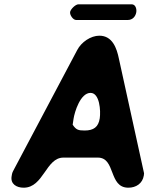

<svg xmlns="http://www.w3.org/2000/svg" viewBox="-20 -873 712 893"><path d="M34 -53C28 -17 57 0 90 0C183 0 193 -140 275 -140H435C519 -140 484 0 577 0C612 0 643 -19 649 -57L650 -67C632 -147 551 -520 533 -600C523 -649 503 -707 442 -707C402 -707 358 -677 339 -640C295 -557 90 -170 46 -87C36 -68 37 -70 34 -53ZM318 -293C319 -297 321 -316 322 -320C327 -353 354 -441 401 -441C444 -441 449 -357 444 -323C438 -282 415 -266 374 -266C344 -266 334 -269 318 -293ZM306 -817C304 -803 320 -780 334 -780H574C597 -780 611 -797 614 -817C616 -831 611 -853 592 -853H345C331 -853 308 -830 306 -817Z"/></svg>

Font: Asimov Print
Style: Regular
Weight: 500
Designer: Google
Version: Version 2.000980: 2014